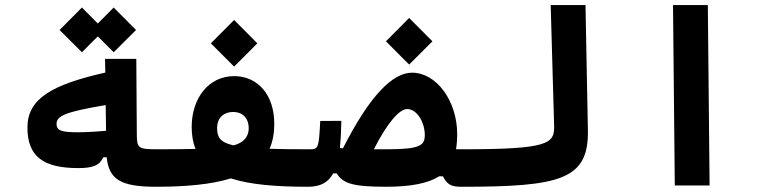

<svg xmlns="http://www.w3.org/2000/svg" viewBox="-20 -713 2970 738"><path d="M280.3 -66.9C336.4 -66.9 362.3 -76.7 377 -108.4H390.1C398.9 -23.4 443.4 4.9 580.1 4.9C613.3 4.9 622.6 -22 622.6 -65.9C622.6 -114.3 613.3 -139.2 585.9 -139.2C512.7 -139.2 506.3 -142.6 505.9 -194.8L503.9 -486.8H383.8L384.8 -434.1C180.7 -387.7 85.4 -334.5 85.4 -222.7C85.4 -113.3 144.5 -66.9 280.3 -66.9ZM417 -512.2 502.9 -597.7 417 -684.1 356 -622.6 294.9 -684.1 209 -597.7 294.9 -512.2 356 -573.2ZM386.2 -309.1 387.7 -210.4C353.5 -207 307.1 -204.6 279.8 -204.6C217.3 -204.6 197.3 -210.4 197.3 -236.8C197.3 -266.6 228 -282.7 386.2 -309.1Z M578.1 4.9C690.4 4.9 790.5 -3.4 867.2 -27.3C942.4 -2.9 1043.5 4.9 1164.6 4.9C1203.1 4.9 1225.6 -27.3 1225.6 -68.4C1225.6 -104.5 1209.5 -139.2 1172.9 -139.2C1110.4 -139.2 1059.1 -139.6 1016.1 -141.1C1028.3 -168.5 1034.2 -200.2 1034.2 -237.8C1034.2 -348.1 971.2 -420.4 879.9 -420.4C782.2 -420.4 716.8 -335.9 716.8 -225.1C716.8 -192.9 721.7 -165 731.4 -140.6C689 -139.6 640.1 -139.2 585.9 -139.2ZM879.9 -457 969.2 -546.4 879.9 -636.2 790.5 -546.4ZM877 -154.3C825.2 -166 814.5 -186.5 814.5 -220.7C814.5 -263.7 843.8 -282.7 876.5 -282.7C909.2 -282.7 936 -261.7 936 -219.7C936 -194.3 922.9 -169.9 890.1 -158.2C886.2 -156.7 881.8 -155.3 877 -154.3Z M1462.9 4.9C1561.5 4.9 1626.5 -8.8 1668.5 -35.6L1682.6 -35.2C1698.7 -3.9 1714.4 4.9 1752 4.9C1775.4 4.9 1794.4 -20 1794.4 -75.7C1794.4 -120.1 1782.7 -139.2 1757.8 -139.2H1732.9C1735.8 -157.2 1737.3 -176.8 1737.3 -197.8C1737.3 -324.2 1658.2 -433.6 1564 -433.6C1490.2 -433.6 1402.8 -348.6 1298.3 -143.1C1294.4 -143.6 1290 -144 1286.6 -144C1289.6 -173.8 1291.5 -208.5 1292 -248.5L1210.9 -248C1205.6 -145.5 1204.1 -139.2 1171.9 -139.2L1163.1 4.9C1210 4.9 1240.7 -10.3 1260.7 -46.4H1274.4C1297.4 -8.8 1334 4.9 1462.9 4.9ZM1417 -139.2C1466.8 -237.3 1514.2 -293.9 1544.9 -293.9C1583 -293.9 1612.8 -242.2 1612.8 -194.3C1612.8 -155.3 1597.7 -139.2 1468.3 -139.2ZM1552.7 -464.8 1642.1 -554.2 1552.7 -644 1463.4 -554.2Z M1752 4.9C2134.3 4.9 2243.7 -22 2239.7 -213.4L2230.5 -693.4H2096.7L2109.9 -229.5C2111.8 -160.6 2088.4 -139.2 1757.8 -139.2C1738.3 -139.2 1723.6 -123.5 1723.6 -70.8C1723.6 -16.1 1732.9 4.9 1752 4.9Z M2573.7 0H2707.5L2700.7 -693.4H2566.9Z"/></svg>

Font: CaskaydiaCove Nerd Font
Style: Bold
Weight: 700
Designer: Aaron Bell
Foundry: Saja Typeworks
Version: Version 2111.1;Nerd Fonts 2.3.0